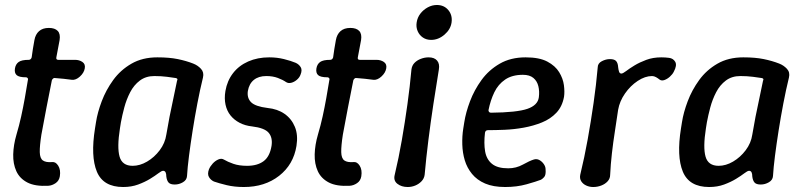

<svg xmlns="http://www.w3.org/2000/svg" viewBox="-20 -740 3220 770"><path d="M174 5Q121 8 90 -8Q59 -24 45.5 -53.5Q32 -83 33 -121Q34 -159 46 -200Q57 -237 65 -273.5Q73 -310 79.5 -346.5Q86 -383 92 -420Q93 -423 92 -425Q91 -427 89 -428.5Q87 -430 84 -430Q56 -430 46.5 -439Q37 -448 40 -466Q43 -483 55 -491.5Q67 -500 95 -500Q100 -500 103 -503Q106 -506 107 -510Q109 -527 112 -544.5Q115 -562 118 -579Q122 -602 136.5 -615Q151 -628 176 -628Q200 -628 211.5 -616Q223 -604 219 -579Q216 -562 212.5 -544.5Q209 -527 206 -510Q204 -500 214 -500Q231 -500 248 -500Q265 -500 281 -500Q298 -500 310.5 -491.5Q323 -483 320 -466Q317 -448 300.5 -433Q284 -418 268 -420Q252 -422 235 -424Q218 -426 201 -427Q197 -428 193.5 -425.5Q190 -423 188 -418Q177 -363 166.5 -309Q156 -255 146 -200Q139 -155 139.5 -130Q140 -105 152 -96.5Q164 -88 189 -90Q203 -92 213.5 -75.5Q224 -59 220 -33Q217 -15 203 -5.5Q189 4 174 5Z M474 10Q394 10 368.5 -51.5Q343 -113 361 -225L365 -250Q371 -289 388 -334Q405 -379 434 -419Q463 -459 507 -484.5Q551 -510 611 -510Q659 -510 693 -503Q727 -496 755 -485Q773 -478 786 -464Q799 -450 794 -429Q782 -380 771.5 -325Q761 -270 752.5 -216Q744 -162 738 -115Q732 -68 730 -34Q729 -18 713.5 -9Q698 0 681 0Q663 0 656 -8Q649 -16 647 -32Q647 -43 644 -49Q641 -55 634 -55Q628 -55 615 -45Q602 -35 581.5 -22.5Q561 -10 534 0Q507 10 474 10ZM512 -75Q541 -75 570 -92Q599 -109 620.5 -137.5Q642 -166 647 -200Q653 -236 660 -272Q667 -308 675 -344Q683 -380 690 -416Q695 -425 685 -427Q673 -429 649.5 -432Q626 -435 599 -435Q565 -435 541 -417Q517 -399 502 -370Q487 -341 478.5 -309Q470 -277 465 -250L461 -225Q449 -149 459.5 -112Q470 -75 512 -75Z M958 10Q920 10 889 2.5Q858 -5 838 -12Q825 -18 818 -30Q811 -42 818 -61Q823 -73 833 -84Q843 -95 855.5 -100.5Q868 -106 878 -100Q893 -91 916 -83Q939 -75 971 -75Q1012 -75 1037 -93.5Q1062 -112 1069 -155Q1074 -188 1057.5 -207.5Q1041 -227 991 -233Q963 -236 941 -247.5Q919 -259 904.5 -277Q890 -295 884.5 -320Q879 -345 884 -375Q891 -416 914.5 -446.5Q938 -477 975.5 -493.5Q1013 -510 1060 -510Q1091 -510 1119 -503Q1147 -496 1166 -488Q1179 -482 1186 -470.5Q1193 -459 1185 -440Q1181 -429 1170.5 -420Q1160 -411 1148 -408Q1136 -405 1127 -411Q1114 -420 1094 -427.5Q1074 -435 1048 -435Q1017 -435 998 -419.5Q979 -404 974 -375Q970 -347 987 -330Q1004 -313 1053 -307Q1093 -303 1121 -283.5Q1149 -264 1162.5 -231.5Q1176 -199 1169 -155Q1157 -80 1099.5 -35Q1042 10 958 10Z M1383 5Q1330 8 1299 -8Q1268 -24 1254.5 -53.5Q1241 -83 1242 -121Q1243 -159 1255 -200Q1266 -237 1274 -273.5Q1282 -310 1288.5 -346.5Q1295 -383 1301 -420Q1302 -423 1301 -425Q1300 -427 1298 -428.5Q1296 -430 1293 -430Q1265 -430 1255.5 -439Q1246 -448 1249 -466Q1252 -483 1264 -491.5Q1276 -500 1304 -500Q1309 -500 1312 -503Q1315 -506 1316 -510Q1318 -527 1321 -544.5Q1324 -562 1327 -579Q1331 -602 1345.5 -615Q1360 -628 1385 -628Q1409 -628 1420.5 -616Q1432 -604 1428 -579Q1425 -562 1421.5 -544.5Q1418 -527 1415 -510Q1413 -500 1423 -500Q1440 -500 1457 -500Q1474 -500 1490 -500Q1507 -500 1519.5 -491.5Q1532 -483 1529 -466Q1526 -448 1509.5 -433Q1493 -418 1477 -420Q1461 -422 1444 -424Q1427 -426 1410 -427Q1406 -428 1402.5 -425.5Q1399 -423 1397 -418Q1386 -363 1375.5 -309Q1365 -255 1355 -200Q1348 -155 1348.5 -130Q1349 -105 1361 -96.5Q1373 -88 1398 -90Q1412 -92 1422.5 -75.5Q1433 -59 1429 -33Q1426 -15 1412 -5.5Q1398 4 1383 5Z M1615 10Q1590 10 1573.5 -3Q1557 -16 1563 -39Q1579 -106 1591.5 -178Q1604 -250 1614 -322Q1624 -394 1630 -461Q1632 -477 1642 -487.5Q1652 -498 1667.5 -504Q1683 -510 1699 -510Q1722 -510 1733 -497Q1744 -484 1740 -461Q1729 -394 1718 -322Q1707 -250 1698 -178Q1689 -106 1683 -39Q1681 -24 1670.5 -13Q1660 -2 1645.5 4Q1631 10 1615 10ZM1709 -580Q1690 -580 1676 -589.5Q1662 -599 1655 -615Q1648 -631 1651 -650Q1654 -670 1666 -685.5Q1678 -701 1695.5 -710.5Q1713 -720 1732 -720Q1761 -720 1778 -699.5Q1795 -679 1791 -650Q1787 -622 1762.5 -601Q1738 -580 1709 -580Z M2006 10Q1958 10 1925.5 -4Q1893 -18 1873 -42.5Q1853 -67 1844 -97Q1835 -127 1834 -160.5Q1833 -194 1838 -225L1842 -250Q1848 -289 1865 -334Q1882 -379 1911 -419Q1940 -459 1984 -484.5Q2028 -510 2088 -510Q2143 -510 2175 -493Q2207 -476 2222.5 -450.5Q2238 -425 2241.5 -398.5Q2245 -372 2242 -352Q2235 -313 2211.5 -288Q2188 -263 2153.5 -249Q2119 -235 2080 -228Q2041 -221 2003.5 -219.5Q1966 -218 1937 -218Q1932 -218 1929 -215.5Q1926 -213 1925 -208Q1920 -165 1925.5 -133Q1931 -101 1953 -83Q1975 -65 2018 -65Q2050 -65 2077 -80Q2104 -95 2120 -100Q2132 -104 2142.5 -98.5Q2153 -93 2160.5 -82.5Q2168 -72 2168 -61Q2170 -38 2162 -29.5Q2154 -21 2149 -19Q2131 -12 2092 -1Q2053 10 2006 10ZM1949 -288Q2053 -289 2095 -303.5Q2137 -318 2141 -350Q2144 -374 2139 -394.5Q2134 -415 2119 -427.5Q2104 -440 2077 -440Q2034 -440 2006 -421Q1978 -402 1962.5 -370Q1947 -338 1939 -298Q1939 -294 1941.5 -291Q1944 -288 1949 -288Z M2359 10Q2344 10 2331 4Q2318 -2 2311 -13Q2304 -24 2307 -39Q2324 -109 2337 -181.5Q2350 -254 2360.5 -327Q2371 -400 2377 -469Q2377 -486 2393.5 -494.5Q2410 -503 2426 -503Q2444 -503 2451 -495Q2458 -487 2459 -471Q2460 -461 2462.5 -453Q2465 -445 2472 -445Q2478 -445 2491 -455Q2504 -465 2524.5 -477.5Q2545 -490 2572 -500Q2599 -510 2632 -510Q2640 -510 2648 -509.5Q2656 -509 2663 -508Q2680 -506 2688 -492Q2696 -478 2682 -452Q2677 -442 2666.5 -432.5Q2656 -423 2644.5 -419Q2633 -415 2625 -421Q2619 -426 2611 -430.5Q2603 -435 2595 -435Q2567 -435 2537.5 -415.5Q2508 -396 2486.5 -365Q2465 -334 2459 -300Q2453 -258 2446 -213.5Q2439 -169 2434 -125Q2429 -81 2427 -39Q2427 -24 2417 -13Q2407 -2 2391.5 4Q2376 10 2359 10Z M2824 10Q2744 10 2718.5 -51.5Q2693 -113 2711 -225L2715 -250Q2721 -289 2738 -334Q2755 -379 2784 -419Q2813 -459 2857 -484.5Q2901 -510 2961 -510Q3009 -510 3043 -503Q3077 -496 3105 -485Q3123 -478 3136 -464Q3149 -450 3144 -429Q3132 -380 3121.5 -325Q3111 -270 3102.5 -216Q3094 -162 3088 -115Q3082 -68 3080 -34Q3079 -18 3063.5 -9Q3048 0 3031 0Q3013 0 3006 -8Q2999 -16 2997 -32Q2997 -43 2994 -49Q2991 -55 2984 -55Q2978 -55 2965 -45Q2952 -35 2931.5 -22.5Q2911 -10 2884 0Q2857 10 2824 10ZM2862 -75Q2891 -75 2920 -92Q2949 -109 2970.5 -137.5Q2992 -166 2997 -200Q3003 -236 3010 -272Q3017 -308 3025 -344Q3033 -380 3040 -416Q3045 -425 3035 -427Q3023 -429 2999.5 -432Q2976 -435 2949 -435Q2915 -435 2891 -417Q2867 -399 2852 -370Q2837 -341 2828.5 -309Q2820 -277 2815 -250L2811 -225Q2799 -149 2809.5 -112Q2820 -75 2862 -75Z"/></svg>

Font: Winky Sans
Style: Italic
Weight: 400
Italic angle: -8.97852°
Designer: Simon Atzbach
Foundry: typofactur
Version: Version 1.205